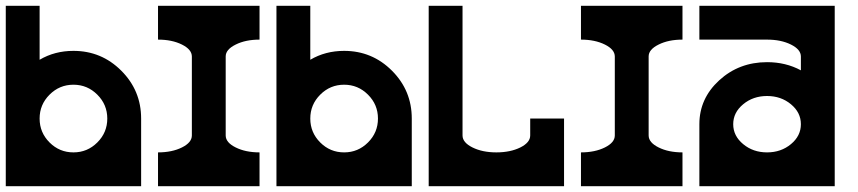

<svg xmlns="http://www.w3.org/2000/svg" viewBox="-20 -645 2970 665"><path d="M0 0V-625H117.2V-438Q169.4 -468.8 234.4 -468.8Q331.5 -468.8 400.1 -400.1Q468.8 -331.5 468.8 -234.4V0ZM117.2 -234.4Q117.2 -186 151.6 -151.6Q186 -117.2 234.4 -117.2Q282.7 -117.2 317.1 -151.6Q351.6 -186 351.6 -234.4Q351.6 -282.7 317.1 -317.1Q282.7 -351.6 234.4 -351.6Q186 -351.6 151.6 -317.1Q117.2 -282.7 117.2 -234.4Z M644.5 -175.8V-449.2Q644.5 -473.6 610.1 -490.7Q575.7 -507.8 527.3 -507.8V-625H878.9V-507.8Q830.6 -507.8 796.4 -490.7Q761.7 -473.6 761.7 -449.7V-175.8Q761.7 -151.4 796.4 -134.3Q830.6 -117.2 878.9 -117.2V0H527.3V-117.2Q575.7 -117.2 610.1 -134.3Q644.5 -151.4 644.5 -175.8Z M937.5 0V-625H1054.7V-438Q1106.9 -468.8 1171.9 -468.8Q1269 -468.8 1337.6 -400.1Q1406.2 -331.5 1406.2 -234.4V0ZM1054.7 -234.4Q1054.7 -186 1089.1 -151.6Q1123.5 -117.2 1171.9 -117.2Q1220.2 -117.2 1254.6 -151.6Q1289.1 -186 1289.1 -234.4Q1289.1 -282.7 1254.6 -317.1Q1220.2 -351.6 1171.9 -351.6Q1123.5 -351.6 1089.1 -317.1Q1054.7 -282.7 1054.7 -234.4Z M1464.8 0V-625H1582V-175.8Q1582 -151.4 1616.5 -134.3Q1650.9 -117.2 1699.2 -117.2Q1747.6 -117.2 1782.2 -134.3Q1816.4 -151.4 1816.4 -175.8V-234.4H1933.6V0Z M2109.4 -175.8V-449.2Q2109.4 -473.6 2075 -490.7Q2040.5 -507.8 1992.2 -507.8V-625H2343.8V-507.8Q2295.4 -507.8 2261.2 -490.7Q2226.6 -473.6 2226.6 -449.7V-175.8Q2226.6 -151.4 2261.2 -134.3Q2295.4 -117.2 2343.8 -117.2V0H1992.2V-117.2Q2040.5 -117.2 2075 -134.3Q2109.4 -151.4 2109.4 -175.8Z M2636.7 -117.2Q2685.1 -117.2 2719.5 -145.8Q2753.9 -174.3 2753.9 -214.8Q2753.9 -255.4 2719.5 -283.9Q2685.1 -312.5 2636.7 -312.5Q2588.4 -312.5 2554 -283.9Q2519.5 -255.4 2519.5 -214.8Q2519.5 -174.3 2554 -145.8Q2588.4 -117.2 2636.7 -117.2ZM2871.1 0H2402.3V-214.8Q2402.3 -303.7 2470.9 -366.7Q2539.6 -429.7 2636.7 -429.7Q2701.7 -429.7 2753.9 -401.4V-449.2Q2753.9 -473.6 2719.5 -490.7Q2685.1 -507.8 2636.7 -507.8H2402.3V-625H2871.1Z"/></svg>

Font: Leporid
Style: Regular
Weight: 400
Designer: GGBotNet
Foundry: GGBotNet
Version: 1.00